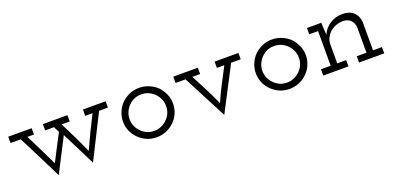

<svg xmlns="http://www.w3.org/2000/svg" viewBox="-7 -896 2932 1432"><g transform="rotate(-20 1459.0 -180.5)"><path d="M429 -245 563 23Q607 -65 650.5 -151Q694 -237 738 -325H808V-375H628V-325H686Q653 -261 622.5 -197.5Q592 -134 563 -70Q535 -134 504 -197.5Q473 -261 441 -325H505V-375H310V-325H380L403 -280Q376 -229 350.5 -179.5Q325 -130 294 -70Q268 -126 234.5 -193.5Q201 -261 169 -325H221V-375H35V-325H116Q161 -238 204 -151.5Q247 -65 291 23Z M1217 -50Q1244 -76 1259.5 -111.5Q1275 -147 1275 -188Q1275 -228 1259 -264Q1243 -300 1217 -327Q1190 -353 1153.5 -368.5Q1117 -384 1076 -384Q1034 -384 998.5 -368.5Q963 -353 936 -327Q909 -300 893.5 -264Q878 -228 878 -188Q878 -147 893.5 -111.5Q909 -76 936 -50Q963 -23 998.5 -7.5Q1034 8 1076 8Q1117 8 1153.5 -7.5Q1190 -23 1217 -50ZM973 -86Q953 -105 941.5 -131Q930 -157 930 -188Q930 -217 941.5 -243.5Q953 -270 973 -290Q992 -310 1018 -321.5Q1044 -333 1075 -333Q1104 -333 1130.5 -321.5Q1157 -310 1177 -290Q1197 -270 1208.5 -243.5Q1220 -217 1220 -188Q1220 -157 1208.5 -131Q1197 -105 1177 -86Q1157 -66 1130.5 -54.5Q1104 -43 1075 -43Q1044 -43 1018 -54.5Q992 -66 973 -86Z M1786 -325H1862V-375H1673V-325H1732Q1698 -260 1664.5 -195.5Q1631 -131 1605 -70Q1577 -133 1544.5 -197Q1512 -261 1478 -325H1540V-375H1345V-325H1424Q1469 -238 1514 -151.5Q1559 -65 1605 23Q1650 -65 1695.5 -151Q1741 -237 1786 -325Z M2271 -50Q2298 -76 2313.5 -111.5Q2329 -147 2329 -188Q2329 -228 2313 -264Q2297 -300 2271 -327Q2244 -353 2207.5 -368.5Q2171 -384 2130 -384Q2088 -384 2052.5 -368.5Q2017 -353 1990 -327Q1963 -300 1947.5 -264Q1932 -228 1932 -188Q1932 -147 1947.5 -111.5Q1963 -76 1990 -50Q2017 -23 2052.5 -7.5Q2088 8 2130 8Q2171 8 2207.5 -7.5Q2244 -23 2271 -50ZM2027 -86Q2007 -105 1995.5 -131Q1984 -157 1984 -188Q1984 -217 1995.5 -243.5Q2007 -270 2027 -290Q2046 -310 2072 -321.5Q2098 -333 2129 -333Q2158 -333 2184.5 -321.5Q2211 -310 2231 -290Q2251 -270 2262.5 -243.5Q2274 -217 2274 -188Q2274 -157 2262.5 -131Q2251 -105 2231 -86Q2211 -66 2184.5 -54.5Q2158 -43 2129 -43Q2098 -43 2072 -54.5Q2046 -66 2027 -86Z M2599 0V-50H2528V-199Q2528 -228 2540.5 -252.5Q2553 -277 2573 -295Q2593 -312 2620 -322Q2647 -332 2676 -332Q2717 -330 2737.5 -307Q2758 -284 2760 -253V-50H2683V0H2883V-50H2812V-271Q2810 -321 2778 -352Q2746 -383 2689 -383Q2634 -383 2589.5 -354.5Q2545 -326 2525 -278Q2524 -297 2523 -312Q2522 -327 2521 -346L2520 -375H2406V-325H2476V-50H2399V0Z"/></g></svg>

Font: Josefin Slab Medium
Style: Regular
Weight: 500
Designer: Santiago Orozco
Foundry: Typemade
Version: Version 2.000